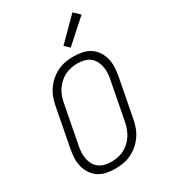

<svg xmlns="http://www.w3.org/2000/svg" viewBox="-221 -1012 991 1127"><g transform="rotate(-30 275.0 -448.5)"><path d="M219 12Q189 12 160 6Q131 0 108 -15.5Q85 -31 69.5 -54.5Q54 -78 47 -106Q40 -134 41.5 -164Q43 -194 49 -225L99 -485Q104 -511 113.5 -537Q123 -563 140 -587Q157 -611 179.5 -630Q202 -649 228 -661Q254 -673 280.5 -677.5Q307 -682 334 -682Q364 -682 393.5 -676Q423 -670 446 -654.5Q469 -639 484.5 -615.5Q500 -592 507 -564Q514 -536 512.5 -506Q511 -476 505 -445L455 -185Q450 -159 440.5 -133Q431 -107 414 -83Q397 -59 374.5 -40Q352 -21 326 -9Q300 3 273 7.5Q246 12 219 12ZM221 -35Q242 -35 263 -39Q284 -43 304.5 -53Q325 -63 342 -78.5Q359 -94 371.5 -113Q384 -132 392 -153Q400 -174 404 -194L454 -454Q459 -477 460 -499.5Q461 -522 456.5 -543Q452 -564 442 -582Q432 -600 415.5 -612.5Q399 -625 377.5 -630Q356 -635 333 -635Q312 -635 291 -631Q270 -627 249.5 -617Q229 -607 212 -591.5Q195 -576 182 -557Q169 -538 161.5 -517Q154 -496 150 -476L100 -216Q95 -193 94 -170.5Q93 -148 97 -127Q101 -106 111 -88Q121 -70 138 -57.5Q155 -45 176.5 -40Q198 -35 221 -35ZM347 -735 315 -765 459 -909 499 -871Z"/></g></svg>

Font: Lode Dark
Style: Italic
Weight: 400
Italic angle: -11°
Monospace: yes
Designer: Belleve Invis
Foundry: Belleve Invis
Version: Version 29.2.0; ttfautohint (v1.8.3)